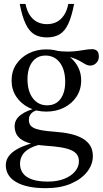

<svg xmlns="http://www.w3.org/2000/svg" viewBox="-20 -697 524 978"><path d="M212.5 261.5Q164 261.5 126 253.5Q88 245.5 62 230.2Q36 215 22.8 193.5Q9.5 172 9.5 144Q9.5 124 19.8 106Q30 88 52.2 72.2Q74.5 56.5 109 43.8Q143.5 31 192.5 20.5H218.5V32.5Q166.5 41 136.8 56.2Q107 71.5 94.5 92Q82 112.5 82 137Q82 165.5 97.2 186Q112.5 206.5 144 217.2Q175.5 228 223.5 228Q271.5 228 307 214Q342.5 200 362.2 176.2Q382 152.5 382 125Q382 105 372.8 91.2Q363.5 77.5 343.2 68.2Q323 59 290 53.5Q257 48 209 45Q162 41.5 132 32.8Q102 24 85 10.8Q68 -2.5 61.2 -19Q54.5 -35.5 54.5 -54Q54.5 -88.5 86.2 -112.2Q118 -136 172 -147.5L184 -138.5Q156 -135 141.5 -121.5Q127 -108 127 -86.5Q127 -74.5 131.5 -64.5Q136 -54.5 149 -47Q162 -39.5 188.2 -34.2Q214.5 -29 258 -26Q303 -23 339 -14.8Q375 -6.5 400.5 8.2Q426 23 439.5 45Q453 67 453 98.5Q453 140.5 424.2 177.8Q395.5 215 341.8 238.2Q288 261.5 212.5 261.5ZM216 -128.5Q166.5 -128.5 126.2 -149Q86 -169.5 62.5 -205.2Q39 -241 39 -286.5Q39 -333.5 62.5 -369.2Q86 -405 126.2 -425.2Q166.5 -445.5 216 -445.5Q253.5 -445.5 285.8 -434Q318 -422.5 342.2 -401Q366.5 -379.5 380 -350.8Q393.5 -322 393.5 -287.5Q393.5 -241 370 -205Q346.5 -169 306.2 -148.8Q266 -128.5 216 -128.5ZM221.5 -160.5Q265 -161 289 -194.2Q313 -227.5 312 -284.5Q311 -345 283.5 -379.8Q256 -414.5 210.5 -414Q168 -413.5 143.8 -380.5Q119.5 -347.5 120 -290Q121 -230 148.5 -195Q176 -160 221.5 -160.5ZM278 -412 261.5 -439Q297.5 -434 325.5 -434.2Q353.5 -434.5 375.5 -437.5Q397.5 -440.5 415.5 -443.5Q433.5 -446.5 449.5 -446.5Q466 -446.5 474.8 -437.2Q483.5 -428 483.5 -409Q483.5 -389.5 470.5 -376.2Q457.5 -363 440 -363Q426.5 -363 413.8 -370.5Q401 -378 384.5 -387.5Q368 -397 342.5 -404.5Q317 -412 278 -412ZM219 -574Q246.5 -574 268.2 -585Q290 -596 305.5 -618.8Q321 -641.5 328 -677H357.5Q345 -612 327.5 -575Q310 -538 283.8 -522.2Q257.5 -506.5 219 -506.5Q180.5 -506.5 154.5 -522.2Q128.5 -538 110.8 -575Q93 -612 80.5 -677H110Q117 -641.5 132.5 -618.8Q148 -596 170 -585Q192 -574 219 -574Z"/></svg>

Font: Newsreader 24pt
Style: Regular
Weight: 400
Designer: Hugues Gentile
Foundry: Production Type
Version: Version 1.003